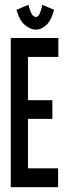

<svg xmlns="http://www.w3.org/2000/svg" viewBox="-20 -783 290 803"><path d="M25 0V-624H224V-545H97V-364H199V-286H97V-79H223V0ZM157 -763 206 -742Q195 -698 174 -678.5Q153 -659 130 -659Q107 -659 84 -678.5Q61 -698 49 -742L99 -763Q111 -712 130 -712Q140 -712 146.5 -727Q153 -742 157 -763Z"/></svg>

Font: Inconsolata UltraCondensed Bold
Style: Regular
Weight: 700
Width: 1
Monospace: yes
Designer: Raph Levien, Cyreal, Brenton Simpson
Foundry: Raph Levien, Cyreal, Google
Version: Version 3.001; ttfautohint (v1.8.2.53-6de2)